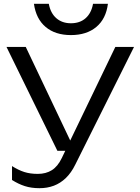

<svg xmlns="http://www.w3.org/2000/svg" viewBox="-20 -809 734 1007"><path d="M187 178Q144 178 110 167Q76 156 43 135V62Q76 83 107 93Q138 103 178 103Q221 103 252 83.5Q283 64 304 20L585 -563H683L375 54Q354 97 325.5 124.5Q297 152 262.5 165Q228 178 187 178ZM281 -18 14 -563H115L374 -18ZM352 -625Q270 -625 219.5 -667.5Q169 -710 158 -789H236Q245 -740 275.5 -713.5Q306 -687 352 -687Q399 -687 429 -713.5Q459 -740 468 -789H546Q536 -710 485 -667.5Q434 -625 352 -625Z"/></svg>

Font: Unbounded Light
Style: Regular
Weight: 300
Designer: Luke Prowse, Jean-Baptiste Morizot, Fátima Lázaro, Florian Runge
Foundry: NaN
Version: Version 1.700